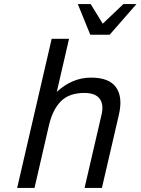

<svg xmlns="http://www.w3.org/2000/svg" viewBox="-20 -920 688 940"><path d="M517 -750H422L361 -900H424L483 -804L584 -900H648ZM64 0 233 -730H318L258 -470Q333 -540 426 -540Q515 -540 548.5 -492Q582 -444 562 -358L479 0H394L477 -358Q489 -408 468 -436.5Q447 -465 393 -465Q319 -465 278.5 -424.5Q238 -384 220 -308L149 0Z"/></svg>

Font: Miedinger
Style: Italic
Weight: 400
Italic angle: -13°
Version: Version 001.000